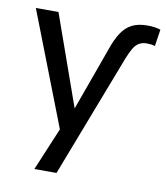

<svg xmlns="http://www.w3.org/2000/svg" viewBox="-78 -565 702 811"><g transform="rotate(10 273.0 -160.0)"><path d="M345 -373Q360 -417 378.5 -445Q397 -473 423.5 -486.5Q450 -500 489 -500Q506 -500 520.5 -498Q535 -496 546 -492L535 -420Q527 -423 518 -424Q509 -425 500 -425Q481 -425 467 -417Q453 -409 443 -392Q433 -375 422 -348L219 180H124L212 -30L211 22L12 -491H109L254 -82H240Z"/></g></svg>

Font: Nunito Sans 10pt SemiCondensed Medium
Style: Regular
Weight: 500
Width: 4
Designer: Vernon Adams
Foundry: Vernon Adams
Version: Version 3.101;gftools[0.9.27]